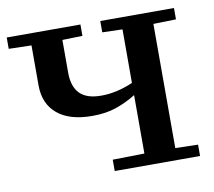

<svg xmlns="http://www.w3.org/2000/svg" viewBox="-64 -595 742 667"><g transform="rotate(-10 307.0 -261.0)"><path d="M510 -480V-42L590 -40V0H289V-40L401 -42V-248Q367 -227 330.5 -214.5Q294 -202 246 -202Q166 -202 123 -238Q80 -274 80 -339V-480L0 -482V-522H260V-482L189 -480V-364Q189 -316 213 -291Q237 -266 289 -266Q343 -266 401 -291V-480L330 -482V-522H590V-482Z"/></g></svg>

Font: Minipax
Style: Bold
Weight: 500
Designer: Raphaël Ronot, Igor Stepanchenko (Cyrillic)
Foundry: steppetype
Version: Version 1.002